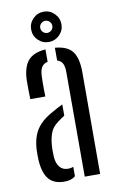

<svg xmlns="http://www.w3.org/2000/svg" viewBox="-89 -826 534 881"><g transform="rotate(-10 178.5 -385.5)"><path d="M38.2 -108.6Q37.7 -121.2 37.5 -134.2Q37.3 -147.2 37.8 -159.3Q39.7 -195.2 49.8 -223.5Q59.8 -251.9 82 -275.4Q104.3 -298.8 142.8 -319.5Q154.1 -326.2 166 -332.3Q177.9 -338.3 189.8 -344.2V-291.7Q182.6 -287.4 174.9 -282.1Q167.1 -276.8 158.3 -270.1Q129.5 -249.4 120.3 -220.9Q111 -192.5 109.5 -159.3Q109 -150.6 109.2 -138.4Q109.4 -126.1 109.9 -113.4Q112.4 -82.3 126.8 -65.6Q141.1 -48.9 165.3 -48.9Q178.8 -48.9 189.8 -53.9V-9.6Q170.6 6.4 139.7 6.4Q89.8 6.4 66.1 -22.1Q42.4 -50.5 38.2 -108.6ZM49.5 -393.6Q49 -411.9 48.5 -437.5Q48 -463.2 48.5 -482.5Q50.8 -542.5 75.6 -572.1Q100.4 -601.8 157.5 -606.3V-548.4Q139.4 -544.8 130.2 -531.3Q121 -517.9 119.6 -489.6Q119.1 -478.2 118.8 -461Q118.6 -443.9 118.8 -426.1Q119.1 -408.2 119.6 -393.6ZM233.8 0V-487.3Q233.8 -513 226.6 -527.2Q219.4 -541.5 201.5 -546.6V-606.3Q260.3 -601.3 283.3 -569.7Q306.2 -538 306.1 -472.8L305.5 0ZM179.1 -637Q150.2 -637 129.4 -657.6Q108.7 -678.1 108.7 -707.5Q108.7 -736.4 129.4 -757.3Q150.2 -778.3 179.1 -778.3Q208.1 -778.3 229 -757.3Q249.9 -736.4 249.9 -707.5Q249.9 -678.1 229 -657.6Q208.1 -637 179.1 -637ZM179 -679.4Q190.9 -679.4 199.2 -687.6Q207.5 -695.9 207.5 -707.3Q207.5 -719.2 199.2 -727.5Q190.9 -735.8 179 -735.8Q167.6 -735.8 159.3 -727.5Q151.1 -719.2 151.1 -707.3Q151.1 -695.9 159.3 -687.6Q167.6 -679.4 179 -679.4Z"/></g></svg>

Font: Big Shoulders Stencil Thin
Style: Regular
Weight: 100
Designer: Patric King
Foundry: XO Type Co
Version: Version 2.001